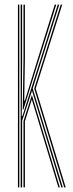

<svg xmlns="http://www.w3.org/2000/svg" viewBox="-20 -820 320 840"><path d="M70.5 0V-800H76.8V-559.5L75.2 -312.5H78.2L156.5 -558L232.8 -800H239.2L123.2 -432.8L254.8 0H248.2L120 -423.2L76.8 -291.5V0ZM82.8 0V-290.2L119.5 -404.2L241.8 0H235.5L119.2 -385L89 -289.2V0ZM58.5 0V-800H64.5V0ZM261 0 129.8 -432.5 245.8 -800H252.2L136.2 -432.5L267.5 0ZM79.5 -340.2 82.8 -562.5V-800H89V-565.2L86 -379.5H88.8L146.2 -565.5L219.5 -800H226.2L151.5 -562.2L82.2 -340.2Z"/></svg>

Font: Big Shoulders Inline Display Thin ExtraLight
Style: Regular
Weight: 250
Version: Version 2.002